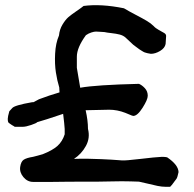

<svg xmlns="http://www.w3.org/2000/svg" viewBox="-20 -698 750 742"><path d="M622 24Q606 24 589 20.5Q572 17 550 11.5Q528 6 517 4L485 3Q451 2 417 3Q383 4 359 4Q226 4 182 5H108Q86 5 70.5 -13.5Q55 -32 58 -53Q61 -74 72 -81Q83 -88 108 -92Q111 -93 125.5 -96.5Q140 -100 145 -102Q183 -117 202 -134Q221 -151 230 -179Q231 -198 228 -223Q225 -248 224 -258Q150 -233 124 -226Q121 -222 100.5 -215Q80 -208 68 -208H37L34 -210Q32 -211 30 -212.5Q28 -214 27 -214Q23 -217 19 -219.5Q15 -222 13.5 -223.5Q12 -225 11 -228.5Q10 -232 10 -239Q10 -247 16 -268L27 -280Q35 -291 104 -303H109Q110 -303 121.5 -309.5Q133 -316 135 -316Q169 -329 210 -341L209 -360Q201 -386 196 -418Q191 -450 193 -490.5Q195 -531 208 -561Q210 -584 221.5 -603Q233 -622 244 -631.5Q255 -641 275.5 -655Q296 -669 303 -675Q370 -684 459 -666Q479 -654 505 -640.5Q531 -627 547 -617.5Q563 -608 573 -598Q581 -589 594 -582Q607 -575 614.5 -570.5Q622 -566 622 -559L620 -528Q617 -512 598.5 -501Q580 -490 563 -490Q556 -491 549.5 -492.5Q543 -494 539 -495.5Q535 -497 528 -501.5Q521 -506 518.5 -507.5Q516 -509 507 -516Q498 -523 495 -525L465 -553Q456 -561 442.5 -564.5Q429 -568 410.5 -570Q392 -572 384 -574Q380 -574 369 -575Q358 -576 351 -576Q344 -576 333 -572.5Q322 -569 312 -562Q277 -514 277 -479V-436Q277 -433 290 -359Q352 -370 517 -374Q529 -369 540 -357Q551 -345 551 -328Q551 -313 531 -281.5Q511 -250 495 -250Q492 -250 478.5 -256Q465 -262 464 -262Q433 -274 402 -274L311 -272Q320 -232 320 -200Q329 -165 312 -134Q295 -103 266 -84Q295 -85 320.5 -84.5Q346 -84 370 -83Q394 -82 410.5 -81Q427 -80 439 -79Q451 -78 452 -78Q464 -77 524 -84Q584 -91 594 -91Q613 -93 626 -90Q669 -61 670 -33Q668 -23 666 -16.5Q664 -10 662 -7Q660 -4 654 3.5Q648 11 644 17Q643 18 641 20Q638 24 637 24Z"/></svg>

Font: Excalifont
Style: Regular
Weight: 400
Designer: Your Own Font Foundry (Virgil); Ján Filípek / DizajnDesign (Excalifont, modifications)
Foundry: Your Own Font Foundry (Virgil); Ján Filípek / DizajnDesign (Excalifont, modifications)
Version: Version 1.000;Glyphs 3.2 (3227)